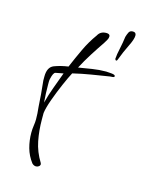

<svg xmlns="http://www.w3.org/2000/svg" viewBox="-74 -426 386 509"><g transform="rotate(15 119.0 -172.0)"><path d="M73 34Q67 34 62 29Q49 12 43.5 -8Q38 -28 38 -49Q38 -59 39.5 -69Q41 -79 41 -86Q41 -94 40.5 -102.5Q40 -111 39 -119Q38 -137 36.5 -155Q35 -173 33 -191V-202Q33 -228 50 -234.5Q67 -241 88 -244Q99 -270 111 -295.5Q123 -321 139 -343Q146 -356 162 -356Q172 -356 172 -349Q172 -344 169 -339Q166 -334 163 -329Q150 -310 137 -289.5Q124 -269 113 -248Q131 -251 150 -254Q169 -257 188 -257Q191 -257 202 -256Q213 -255 213 -251Q213 -248 208 -247.5Q203 -247 201 -247Q176 -243 151.5 -239Q127 -235 102 -229Q95 -216 85 -193Q75 -170 66.5 -146.5Q58 -123 56 -108V-91Q56 -60 61.5 -32Q67 -4 83 22Q83 23 83.5 23.5Q84 24 84 25Q84 29 80.5 31.5Q77 34 73 34ZM50 -135Q56 -158 64 -179.5Q72 -201 80 -223Q65 -220 59 -219Q53 -218 49 -200Q48 -196 48 -191.5Q48 -187 48 -183Q48 -171 48.5 -159Q49 -147 50 -135ZM209 -295Q208 -292 206 -292Q204 -292 203 -294.5Q202 -297 203 -300Q203 -306 207 -324.5Q211 -343 213 -359Q215 -366 218 -372Q221 -378 229 -378Q238 -378 238 -369Q238 -359 228 -339Q218 -319 209 -295Z"/></g></svg>

Font: Sassy Frass
Style: Regular
Weight: 400
Designer: Robert E. Leuschke
Foundry: Robert E. Leuschke
Version: Version 1.010; ttfautohint (v1.8.3)